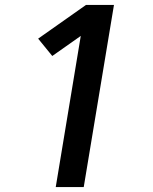

<svg xmlns="http://www.w3.org/2000/svg" viewBox="-20 -755 616 775"><path d="M205 0H318L440 -735H327L134 -599L191 -529L306 -610Z"/></svg>

Font: Iosevka Sparkle Semibold
Style: Italic
Weight: 600
Italic angle: -9°
Designer: Belleve Invis
Foundry: Belleve Invis
Version: Version 4.5.0; ttfautohint (v1.8.3)